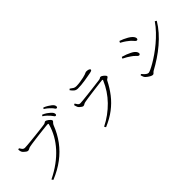

<svg xmlns="http://www.w3.org/2000/svg" viewBox="113 -1767 2773 2773"><g transform="rotate(-45 1500.0 -380.0)"><path d="M837 -640Q821 -659 799 -680Q777 -701 745 -722L759 -740Q797 -724 823 -706Q849 -688 866 -672Q886 -654 894.5 -639.5Q903 -625 903 -610Q903 -600 898 -594.5Q893 -589 884 -589Q874 -589 864 -605Q854 -621 837 -640ZM924 -707Q906 -726 885 -744Q864 -762 831 -783L845 -801Q882 -786 908 -769.5Q934 -753 952 -739Q973 -723 982 -708Q991 -693 991 -678Q991 -668 986 -662.5Q981 -657 972 -657Q960 -657 951 -672.5Q942 -688 924 -707ZM246 -577Q258 -577 291 -579.5Q324 -582 370 -586.5Q416 -591 465.5 -596.5Q515 -602 560.5 -607Q606 -612 639 -616.5Q672 -621 683 -623Q693 -625 699.5 -629.5Q706 -634 711.5 -638Q717 -642 723 -642Q732 -642 746 -635Q760 -628 774 -617Q788 -606 797.5 -594Q807 -582 807 -573Q807 -565 800 -557.5Q793 -550 784 -540Q775 -530 768 -513Q719 -387 642 -283Q565 -179 457.5 -98Q350 -17 208 41L192 17Q302 -37 390 -101.5Q478 -166 545 -240Q612 -314 658 -396Q704 -478 729 -568Q733 -582 728.5 -584.5Q724 -587 715 -587Q707 -587 678.5 -584Q650 -581 609.5 -576.5Q569 -572 524 -566.5Q479 -561 436.5 -555.5Q394 -550 361.5 -545Q329 -540 315 -537Q293 -533 277.5 -523.5Q262 -514 248 -514Q236 -514 219.5 -525Q203 -536 189 -550Q175 -564 170 -574Q166 -582 163 -593.5Q160 -605 158 -626L179 -634Q188 -617 204 -597Q220 -577 246 -577Z M1183 -512 1204 -522Q1218 -498 1231 -482Q1244 -466 1263 -466Q1280 -466 1323 -470Q1366 -474 1420.5 -480.5Q1475 -487 1530.5 -493.5Q1586 -500 1630.5 -506Q1675 -512 1695 -514Q1714 -516 1722 -523.5Q1730 -531 1741 -531Q1751 -531 1764 -524Q1777 -517 1789 -506.5Q1801 -496 1809 -485.5Q1817 -475 1817 -468Q1817 -460 1808 -453Q1799 -446 1788.5 -439.5Q1778 -433 1773 -424Q1722 -322 1655 -235.5Q1588 -149 1497.5 -80Q1407 -11 1284 41L1269 16Q1349 -24 1418.5 -75Q1488 -126 1547 -186.5Q1606 -247 1652.5 -317Q1699 -387 1732 -465Q1740 -484 1720 -481Q1692 -478 1651.5 -473Q1611 -468 1564.5 -462Q1518 -456 1473 -450Q1428 -444 1391 -438.5Q1354 -433 1333 -429Q1310 -425 1297 -415.5Q1284 -406 1268 -406Q1260 -406 1245.5 -415Q1231 -424 1218 -436.5Q1205 -449 1199 -460Q1194 -471 1190 -484.5Q1186 -498 1183 -512ZM1672 -677Q1645 -672 1611.5 -666Q1578 -660 1540.5 -654Q1503 -648 1465 -644.5Q1427 -641 1393 -641Q1359 -641 1336 -658.5Q1313 -676 1289 -710L1306 -725Q1334 -703 1353.5 -692Q1373 -681 1397 -681Q1440 -681 1477 -687Q1514 -693 1554 -701Q1586 -708 1603 -714.5Q1620 -721 1630.5 -726Q1641 -731 1653 -731Q1678 -731 1697.5 -723.5Q1717 -716 1717 -702Q1717 -693 1706.5 -687.5Q1696 -682 1672 -677Z M2288 -679 2301 -704Q2330 -694 2362 -680Q2394 -666 2421 -650Q2455 -630 2473 -612.5Q2491 -595 2498.5 -580.5Q2506 -566 2506 -554Q2506 -544 2501 -537Q2496 -530 2485 -530Q2475 -530 2463.5 -541.5Q2452 -553 2435.5 -572Q2419 -591 2392 -611Q2368 -631 2338 -650Q2308 -669 2288 -679ZM2864 -544 2889 -528Q2844 -453 2784.5 -385.5Q2725 -318 2654 -257.5Q2583 -197 2504 -144.5Q2425 -92 2342 -47Q2335 -43 2328.5 -35Q2322 -27 2314.5 -21Q2307 -15 2295 -15Q2282 -15 2260 -26.5Q2238 -38 2218 -53.5Q2198 -69 2188 -82Q2181 -92 2175 -110.5Q2169 -129 2167 -136L2184 -146Q2199 -128 2214 -113Q2229 -98 2244.5 -88.5Q2260 -79 2275 -79Q2287 -79 2322.5 -95Q2358 -111 2408.5 -140.5Q2459 -170 2519 -211.5Q2579 -253 2641 -305Q2703 -357 2760.5 -417Q2818 -477 2864 -544ZM2151 -493 2163 -517Q2204 -505 2234.5 -493.5Q2265 -482 2296 -466Q2325 -452 2343 -436.5Q2361 -421 2369.5 -405.5Q2378 -390 2378 -375Q2378 -369 2375 -364.5Q2372 -360 2367.5 -357Q2363 -354 2358 -354Q2346 -354 2335 -364Q2324 -374 2308.5 -390Q2293 -406 2266 -425Q2240 -444 2213 -460Q2186 -476 2151 -493Z"/></g></svg>

Font: Noto Serif HK
Style: Regular
Weight: 200
Designer: Ryoko NISHIZUKA 西塚涼子 (kana & ideographs); Frank Grießhammer (Latin, Greek & Cyrillic); Wenlong ZHANG 张文龙 (bopomofo); San
Foundry: Adobe
Version: Version 2.001;hotconv 1.1.0;makeotfexe 2.6.0